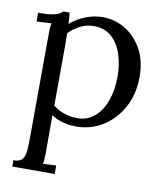

<svg xmlns="http://www.w3.org/2000/svg" viewBox="-86 -585 768 909"><g transform="rotate(10 298.5 -130.5)"><path d="M35 255V225Q66 225 78 209.5Q90 194 92 166.5Q94 139 94 103L96 -380Q96 -396 96.5 -412Q97 -428 100 -445Q82 -444 64.5 -443Q47 -442 29 -441V-483Q73 -483 95.5 -487Q118 -491 128.5 -497Q139 -503 146 -510H176Q177 -500 178 -486.5Q179 -473 180 -456Q210 -483 251.5 -499.5Q293 -516 335 -516Q393 -516 443 -486Q493 -456 524 -400.5Q555 -345 555 -268Q555 -183 519.5 -119Q484 -55 426 -19.5Q368 16 300 16Q231 16 180 -17V149Q180 169 179.5 184.5Q179 200 176 217Q192 216 207.5 215.5Q223 215 239 214V255ZM298 -24Q346 -24 380.5 -53.5Q415 -83 433.5 -134.5Q452 -186 452 -252Q452 -306 436.5 -355.5Q421 -405 387.5 -436Q354 -467 299 -467Q265 -467 233.5 -450.5Q202 -434 181 -411Q181 -407 181.5 -399.5Q182 -392 182 -373.5Q182 -355 182 -318.5Q182 -282 181.5 -220Q181 -158 181 -63Q232 -24 298 -24Z"/></g></svg>

Font: Lora
Style: Regular
Weight: 400
Designer: Olga Karpushina, Alexei Vanyashin (Cyrillic)
Foundry: Cyreal
Version: Version 3.005; ttfautohint (v1.8.4.7-5d5b)